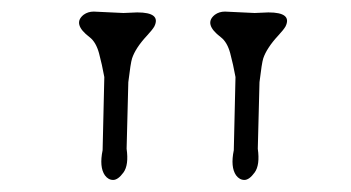

<svg xmlns="http://www.w3.org/2000/svg" viewBox="-20 -822 600 328"><path d="M214.4 -800.8Q255.4 -800.8 243.7 -776.9Q240.7 -771.5 231 -761Q221.2 -750.5 214.8 -740.7Q208.5 -731 205.6 -722.2Q203.1 -714.4 199.2 -681.6L196.3 -567.9Q200.2 -540 190.9 -527.3Q181.6 -514.6 173.3 -514.6Q165 -514.6 159.2 -522.5Q149.4 -536.6 155.3 -565.4L158.2 -690.4Q154.3 -711.9 149.2 -731Q144 -750 133.3 -758.3Q103 -781.2 123 -796.9Q130.4 -802.2 140.1 -802.2L190.9 -799.8ZM438.5 -800.8Q479.5 -800.8 467.8 -776.9Q464.8 -771.5 455.1 -761Q445.3 -750.5 439 -740.7Q432.6 -731 429.7 -722.2Q427.2 -714.4 423.3 -681.6L420.4 -567.9Q424.3 -540 415 -527.3Q405.8 -514.6 397.5 -514.6Q389.2 -514.6 383.3 -522.5Q373.5 -536.6 379.4 -565.4L382.3 -690.4Q378.4 -711.9 373.3 -731Q368.2 -750 357.4 -758.3Q327.1 -781.2 347.2 -796.9Q354.5 -802.2 364.3 -802.2L415 -799.8Z"/></svg>

Font: Snowburst One
Style: Regular
Weight: 400
Designer: Annet Stirling
Foundry: Annet Stirling
Version: Version 1.001